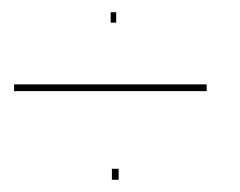

<svg xmlns="http://www.w3.org/2000/svg" viewBox="-20 -322 393 314"><path d="M161 -285V-302H170V-285ZM3 -173V-184H318V-173ZM163 -28V-46H174V-28Z"/></svg>

Font: Chathura Thin
Style: Regular
Weight: 250
Designer: Appaji Ambarisha Darbha
Foundry: Aditya Fonts
Version: Version 1.002 2016